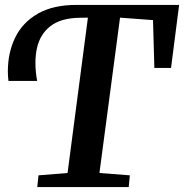

<svg xmlns="http://www.w3.org/2000/svg" viewBox="-20 -763 750 783"><path d="M132 0 137 -48 255.5 -57.5 338.5 -691 305 -690.5Q228.5 -689.5 185.8 -656.5Q143 -623.5 130.5 -565.8Q118 -508 131.5 -433H14.5Q13.5 -441 12.8 -450.8Q12 -460.5 12 -471.5Q12 -548.5 42 -610Q72 -671.5 134.2 -707.2Q196.5 -743 292 -743H710.5L677.5 -486H609.5L604 -681L469.5 -691L385.5 -57.5L509.5 -48L505 0Z"/></svg>

Font: Merriweather SemiBold
Style: Italic
Weight: 600
Italic angle: -7.8°
Version: Version 2.101